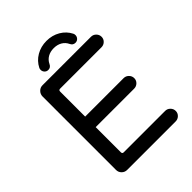

<svg xmlns="http://www.w3.org/2000/svg" viewBox="-237 -971 1096 1096"><g transform="rotate(-45 311.5 -422.5)"><path d="M193.4 -752Q193.4 -759.8 196.3 -765.6Q214.8 -802.7 251.5 -824.2Q288.1 -845.7 334 -845.7Q379.9 -845.7 416.5 -824.2Q453.1 -802.7 471.7 -765.6Q474.6 -759.8 474.6 -752Q474.6 -739.3 465.8 -730Q457 -720.7 443.4 -720.7Q423.8 -720.7 415 -740.2Q404.3 -762.7 383.3 -774.9Q362.3 -787.1 334 -787.1Q305.7 -787.1 284.7 -774.9Q263.7 -762.7 252.9 -740.2Q244.1 -720.7 224.6 -720.7Q210.9 -720.7 202.1 -730Q193.4 -739.3 193.4 -752ZM93.8 -43.9V-636.7Q93.8 -655.3 106.9 -668.9Q120.1 -682.6 138.7 -682.6H530.3Q547.9 -682.6 560.5 -669.9Q573.2 -657.2 573.2 -639.6Q573.2 -622.1 560.5 -609.9Q547.9 -597.7 530.3 -597.7H196.3Q184.6 -597.7 184.6 -585.9V-383.8H495.1Q512.7 -383.8 525.4 -371.1Q538.1 -358.4 538.1 -340.8Q538.1 -323.2 525.4 -311Q512.7 -298.8 495.1 -298.8H184.6V-95.7Q184.6 -84 196.3 -84H530.3Q547.9 -84 560.5 -71.3Q573.2 -58.6 573.2 -41Q573.2 -23.4 560.5 -11.2Q547.9 1 530.3 1H138.7Q120.1 1 106.9 -12.2Q93.8 -25.4 93.8 -43.9Z"/></g></svg>

Font: jf-openhuninn-1.1
Style: Regular
Weight: 400
Designer: [Kosugi Maru]
      Designed by Motoya company      

      [Varela Round]
      Joe Prince(Latin component); Avraham Co
Foundry: justfont CO.,LTD.
Version: 1.1